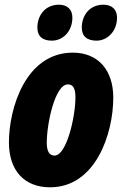

<svg xmlns="http://www.w3.org/2000/svg" viewBox="-20 -787 519 817"><path d="M391 -614C436 -614 478 -653 478 -712C478 -747 456 -767 420 -767C360 -767 328 -720 328 -670C328 -633 350 -614 391 -614ZM201 -614C247 -614 288 -653 288 -712C288 -747 266 -767 231 -767C171 -767 139 -720 139 -670C139 -633 160 -614 201 -614ZM193 10C386 10 462 -216 462 -372C462 -488 398 -563 290 -563C89 -563 18 -326 18 -181C18 -62 83 10 193 10ZM212 -125C189 -125 179 -145 179 -180C179 -261 214 -428 269 -428C292 -428 301 -409 301 -372C301 -292 264 -125 212 -125Z"/></svg>

Font: Noto Sans ExtraCondensed Black
Style: Italic
Weight: 900
Width: 2
Italic angle: -12°
Designer: Monotype Design Team
Foundry: Monotype Imaging Inc.
Version: Version 2.013